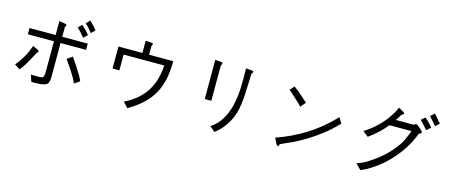

<svg xmlns="http://www.w3.org/2000/svg" viewBox="-50 -1432 5099 2166"><g transform="rotate(15 2500.0 -349.0)"><path d="M840 -516V-443H542V-54Q542 16 520 38Q505 50 483 55.5Q461 61 436.5 63.5Q412 66 386.5 66Q361 66 337 66L311 -13L399 -11Q420 -11 433 -13.5Q446 -16 453 -24.5Q460 -33 462.5 -48Q465 -63 465 -88V-443H160V-516H465V-678Q502 -672 528 -668.5Q554 -665 554 -655Q554 -650 552 -645.5Q550 -641 543 -633L542 -516ZM654 -288 716 -331Q788 -228 824.5 -166.5Q861 -105 868 -83L806 -41Q791 -76 771.5 -109.5Q752 -143 731.5 -174.5Q711 -206 690.5 -235Q670 -264 654 -288ZM252 -331Q286 -316 307.5 -306Q329 -296 327 -284Q325 -281 320.5 -276.5Q316 -272 311 -266Q287 -221 269 -187.5Q251 -154 235.5 -127.5Q220 -101 205 -79.5Q190 -58 171 -36L109 -78Q131 -103 152 -133Q173 -163 192 -196Q211 -229 226 -263.5Q241 -298 252 -331ZM683 -663 726 -705Q758 -676 780.5 -652.5Q803 -629 818 -609L772 -566Q754 -589 730 -616Q706 -643 683 -663ZM758 -731 801 -775Q830 -747 850.5 -725.5Q871 -704 886 -684L843 -639Q827 -659 807 -683.5Q787 -708 758 -731Z M1541 -574H1823Q1823 -455 1803 -361Q1783 -267 1739 -189.5Q1695 -112 1626 -48.5Q1557 15 1460 72L1403 11Q1483 -29 1543 -79Q1603 -129 1644.5 -192Q1686 -255 1709 -332Q1732 -409 1738 -501H1263V-317H1183V-574H1463V-716L1513 -714Q1535 -713 1543 -711Q1551 -709 1551 -701Q1551 -696 1548 -689.5Q1545 -683 1541 -675Z M2277 -711Q2303 -709 2320 -708Q2337 -707 2347 -705.5Q2357 -704 2361.5 -700.5Q2366 -697 2366 -690Q2365 -686 2360 -675Q2355 -664 2354 -659V-254H2277ZM2637 -709Q2674 -706 2700.5 -703.5Q2727 -701 2728 -690Q2726 -685 2722 -679Q2718 -673 2712 -664Q2711 -652 2711 -645.5Q2711 -639 2711 -633Q2707 -566 2705.5 -501.5Q2704 -437 2699 -375Q2694 -313 2682.5 -253.5Q2671 -194 2646.5 -137.5Q2622 -81 2581.5 -27Q2541 27 2479 77L2418 26Q2495 -27 2540.5 -102.5Q2586 -178 2609 -272Q2632 -366 2636.5 -476.5Q2641 -587 2637 -709Z M3174 -602 3219 -653Q3239 -640 3267 -617Q3295 -594 3321.5 -570.5Q3348 -547 3367.5 -529Q3387 -511 3390 -508L3339 -449Q3327 -464 3301.5 -488Q3276 -512 3249.5 -536Q3223 -560 3201.5 -578.5Q3180 -597 3174 -602ZM3797 -449 3837 -384Q3754 -297 3669.5 -232.5Q3585 -168 3505.5 -120Q3426 -72 3354.5 -39Q3283 -6 3228 18Q3219 46 3209 46Q3199 46 3186.5 22Q3174 -2 3157 -39Q3334 -99 3495.5 -200Q3657 -301 3797 -449Z M4691 -658 4736 -698Q4798 -645 4828 -602L4781 -561Q4761 -582 4736.5 -610Q4712 -638 4691 -658ZM4781 -726 4827 -767Q4850 -745 4869.5 -720Q4889 -695 4911 -672L4865 -630Q4848 -652 4825.5 -677.5Q4803 -703 4781 -726ZM4420 -584H4628Q4637 -590 4645.5 -594Q4654 -598 4658 -598Q4666 -595 4679.5 -585.5Q4693 -576 4706 -564.5Q4719 -553 4729 -541.5Q4739 -530 4739 -523Q4739 -510 4709 -499Q4676 -406 4620 -319Q4564 -232 4493.5 -157.5Q4423 -83 4342.5 -25.5Q4262 32 4180 67L4117 3Q4139 -5 4156.5 -11.5Q4174 -18 4188.5 -25Q4203 -32 4216.5 -39.5Q4230 -47 4245 -57Q4336 -115 4402.5 -175.5Q4469 -236 4523 -308Q4539 -329 4551.5 -349Q4564 -369 4575.5 -392.5Q4587 -416 4598.5 -444Q4610 -472 4624 -508H4366Q4342 -479 4320.5 -455.5Q4299 -432 4275 -409.5Q4251 -387 4224 -365Q4197 -343 4163 -318L4099 -369Q4154 -402 4203.5 -444Q4253 -486 4294.5 -533Q4336 -580 4367.5 -629.5Q4399 -679 4420 -726Q4450 -709 4472 -696.5Q4494 -684 4493 -678Q4493 -670 4468 -656Q4457 -644 4455 -637Q4445 -620 4440 -612.5Q4435 -605 4432 -600.5Q4429 -596 4426.5 -593Q4424 -590 4420 -584Z"/></g></svg>

Font: D2Coding ligature
Style: Regular
Weight: 400
Monospace: yes
Designer: Yong-Rak Park; Jeong-Hwan Yoon; Sang-Min Lee;
Foundry: NHN Corporation
Version: Version 1.3.2; Build 20180524